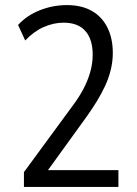

<svg xmlns="http://www.w3.org/2000/svg" viewBox="-20 -734 538 754"><path d="M74 0V-58L267 -321Q291 -353 308 -385.5Q325 -418 334.5 -451.5Q344 -485 344 -519Q344 -580 315 -612.5Q286 -645 230 -645Q191 -645 152 -628Q113 -611 79 -575L51 -636Q86 -674 137 -694Q188 -714 243 -714Q300 -714 340 -691.5Q380 -669 401.5 -626.5Q423 -584 423 -526Q423 -493 415 -460Q407 -427 392.5 -396Q378 -365 359.5 -335Q341 -305 321 -277L162 -57L160 -66H445V0Z"/></svg>

Font: Nunito Sans 10pt Condensed
Style: Regular
Weight: 400
Width: 3
Designer: Vernon Adams
Foundry: Vernon Adams
Version: Version 3.101;gftools[0.9.27]